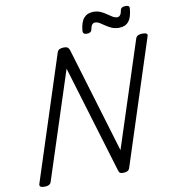

<svg xmlns="http://www.w3.org/2000/svg" viewBox="-123 -1335 1315 1455"><g transform="rotate(-10 534.5 -607.0)"><path d="M100 14Q56 14 65 -14L376 -973Q381 -987 394 -993.5Q407 -1000 428 -1000Q446 -1000 455.5 -993.5Q465 -987 470 -973L715 -159L980 -973Q985 -987 998 -993.5Q1011 -1000 1032 -1000Q1078 -1000 1067 -973L756 -14Q752 0 739 7Q726 14 705 14Q689 14 681.5 9Q674 4 669 -14L420 -838L152 -14Q148 0 135 7Q122 14 100 14ZM618 -1072Q586 -1072 588 -1100Q594 -1166 620.5 -1196.5Q647 -1227 694 -1227Q725 -1227 749.5 -1216Q774 -1205 794 -1190.5Q814 -1176 832 -1165.5Q850 -1155 868 -1155Q879 -1155 888.5 -1166Q898 -1177 902 -1202Q906 -1228 943 -1228Q960 -1228 966.5 -1221.5Q973 -1215 971 -1202Q966 -1136 940 -1105Q914 -1074 867 -1074Q835 -1074 810.5 -1084.5Q786 -1095 765.5 -1109.5Q745 -1124 727.5 -1134.5Q710 -1145 692 -1145Q678 -1145 669 -1133Q660 -1121 656 -1096Q654 -1085 644.5 -1078.5Q635 -1072 618 -1072Z"/></g></svg>

Font: Playwrite SK
Style: Regular
Weight: 400
Designer: Veronika Burian, José Scaglione
Foundry: TypeTogether
Version: Version 1.002